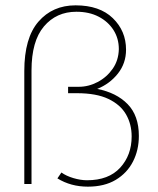

<svg xmlns="http://www.w3.org/2000/svg" viewBox="-20 -689 590 719"><path d="M309 10Q245 10 195 -21L210 -43Q228 -30 255 -22Q282 -14 306 -14Q387 -14 430 -61Q473 -108 473 -178Q473 -224 452 -260.5Q431 -297 386 -318.5Q341 -340 268 -340H235V-364H275Q312 -364 346 -382Q380 -400 402 -431.5Q424 -463 425 -505Q425 -545 405 -576.5Q385 -608 349.5 -626.5Q314 -645 266 -645Q191 -645 144.5 -590Q98 -535 98 -425V0H71V-423Q71 -547 124 -608Q177 -669 263 -669Q353 -669 402.5 -621Q452 -573 452 -503Q452 -452 421.5 -413.5Q391 -375 344 -356Q416 -342 458 -299Q500 -256 500 -180Q500 -127 478 -84Q456 -41 413.5 -15.5Q371 10 309 10Z"/></svg>

Font: Inconsolata SemiExpanded ExtraLight
Style: Regular
Weight: 200
Width: 6
Monospace: yes
Designer: Raph Levien, Cyreal, Brenton Simpson
Foundry: Raph Levien, Cyreal, Google
Version: Version 3.001; ttfautohint (v1.8.2.53-6de2)